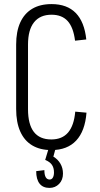

<svg xmlns="http://www.w3.org/2000/svg" viewBox="-20 -727 487 939"><path d="M231 7Q176 7 137.5 -16Q99 -39 79 -84Q59 -129 59 -194V-509Q59 -573 79 -617Q99 -661 137.5 -684Q176 -707 232 -707Q308 -707 350.5 -663.5Q393 -620 402 -534L347 -528Q339 -593 311 -624Q283 -655 232 -655Q176 -655 146.5 -618Q117 -581 117 -509V-193Q117 -119 145.5 -82Q174 -45 231 -45Q284 -45 313 -79Q342 -113 348 -181L403 -176Q396 -86 352.5 -39.5Q309 7 231 7ZM222 192Q190 192 173.5 171Q157 150 157 110L197 105Q197 128 203.5 139.5Q210 151 223 151Q233 151 238.5 141.5Q244 132 244 116Q244 93 233.5 78.5Q223 64 201 55L217 2H251L241 39Q263 52 275.5 73.5Q288 95 288 122Q288 153 269 172.5Q250 192 222 192Z"/></svg>

Font: Pathway Extreme Condensed Thin
Style: Regular
Weight: 250
Width: 3
Version: Version 1.001;gftools[0.9.26]